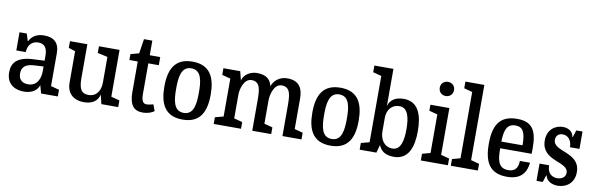

<svg xmlns="http://www.w3.org/2000/svg" viewBox="-50 -1221 5268 1697"><g transform="rotate(10 2583.5 -372.5)"><path d="M189 10C233 10 302 -3 324 -72L344 0H494V-60L419 -80V-375C419 -469 369 -510 284 -510C224 -510 178 -489 151 -437H147L127 -500H62V-337H147C147 -386 175 -440 243 -440C306 -440 324 -393 324 -336V-291L220 -286C82 -279 33 -223 33 -137C33 -20 122 10 189 10ZM216 -60C176 -60 130 -77 130 -143C130 -188 151 -229 235 -234L324 -239V-197C324 -132 297 -60 216 -60Z M729 10C800 10 852 -21 865 -83L885 0H1036V-60L960 -80V-500H775V-440L865 -420V-189C865 -125 835 -60 757 -60C684 -60 671 -116 671 -202V-500H515V-440L575 -420V-136C575 -56 623 10 729 10Z M1061 -427H1136V-155C1136 -41 1173 10 1256 10C1297 10 1339 -3 1359 -22L1338 -78C1318 -72 1292 -67 1278 -67C1245 -67 1231 -94 1231 -155V-427H1325V-500H1231V-631H1156L1136 -500L1061 -480Z M1614 10C1772 10 1822 -96 1822 -250C1822 -404 1772 -510 1614 -510C1456 -510 1406 -404 1406 -250C1406 -96 1456 10 1614 10ZM1614 -50C1522 -50 1512 -150 1512 -250C1512 -350 1522 -450 1614 -450C1706 -450 1716 -350 1716 -250C1716 -150 1706 -50 1614 -50Z M1893 0H2138V-60L2063 -80V-292C2063 -348 2091 -440 2156 -440C2234 -440 2239 -368 2239 -272V0H2409V-60L2334 -80V-286C2334 -344 2359 -440 2427 -440C2505 -440 2510 -368 2510 -272V0H2681V-60L2606 -80V-351C2606 -431 2583 -510 2465 -510C2400 -510 2349 -473 2328 -415C2316 -472 2279 -510 2193 -510C2128 -510 2074 -470 2063 -420L2043 -500H1892V-440L1968 -420V-80L1893 -60Z M2942 10C3100 10 3150 -96 3150 -250C3150 -404 3100 -510 2942 -510C2784 -510 2734 -404 2734 -250C2734 -96 2784 10 2942 10ZM2942 -50C2850 -50 2840 -150 2840 -250C2840 -350 2850 -450 2942 -450C3034 -450 3044 -350 3044 -250C3044 -150 3034 -50 2942 -50Z M3373 -72C3392 -21 3435 10 3509 10C3641 10 3681 -106 3681 -250C3681 -394 3642 -510 3510 -510C3437 -510 3388 -479 3373 -421V-755H3202V-695L3278 -675V-80L3203 -60V0H3353ZM3485 -440C3561 -440 3579 -349 3579 -249C3579 -149 3561 -60 3485 -60C3411 -60 3373 -125 3373 -193V-316C3373 -384 3411 -440 3485 -440Z M3752 0H3995V-60L3920 -80V-500H3750V-446L3825 -426V-80L3752 -60ZM3869 -599C3906 -599 3933 -626 3933 -663C3933 -700 3906 -726 3869 -726C3832 -726 3805 -700 3805 -663C3805 -626 3832 -599 3869 -599Z M4021 0H4264V-60L4189 -80V-755H4019V-695L4094 -675V-80L4021 -60Z M4526 10C4661 10 4698 -70 4706 -148H4615C4613 -106 4604 -50 4526 -50C4434 -50 4424 -129 4424 -228H4706C4707 -246 4707 -263 4707 -279C4707 -437 4663 -510 4528 -510C4367 -510 4318 -411 4318 -250C4318 -90 4367 10 4526 10ZM4522 -450C4588 -450 4614 -408 4614 -288H4424C4426 -377 4440 -450 4522 -450Z M4870 -62C4881 -11 4932 10 4981 10C5053 10 5128 -35 5128 -137C5128 -320 4887 -276 4887 -386C4887 -422 4911 -445 4947 -445C4997 -445 5029 -406 5030 -344H5115V-500H5059L5039 -437H5035C5028 -489 4983 -510 4938 -510C4875 -510 4800 -468 4800 -365C4800 -178 5040 -219 5040 -116C5040 -73 5001 -55 4965 -55C4917 -55 4876 -84 4876 -155H4790V0H4846L4866 -62Z"/></g></svg>

Font: Hermeneus One
Style: Regular
Weight: 400
Designer: Rodrigo Fuenzalida, Pablo Impallari
Foundry: Pablo Impallari, Rodrigo Fuenzalida
Version: Version 1.002